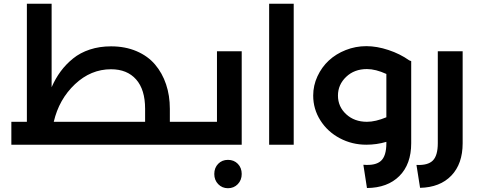

<svg xmlns="http://www.w3.org/2000/svg" viewBox="-20 -765 2524 1015"><path d="M1021 -121.1Q1041 -121.1 1041 -61Q1041 0 1021 0H40V-121.1H122.1V-745.1H252.9V-304.2Q273.4 -350.6 300.8 -387.7Q328.1 -424.8 366 -455.6Q403.8 -486.3 455.1 -503.2Q506.3 -520 566.9 -520Q642.1 -520 701.9 -494.4Q761.7 -468.8 799.8 -423.8Q837.9 -378.9 857.9 -319.3Q877.9 -259.8 877.9 -189.9V-121.1ZM264.2 -121.1H747.1V-189.9Q747.1 -291.5 699.5 -345.2Q651.9 -398.9 566.9 -398.9Q460 -398.9 376 -319.6Q292 -240.2 264.2 -121.1Z M1127 -494.1H1257.8V0H1021Q1001 0 1001 -61Q1001 -121.1 1021 -121.1H1127ZM1185.1 80.1Q1216.8 80.1 1237.3 101.1Q1257.8 122.1 1257.8 154.8Q1257.8 187 1237.1 208.5Q1216.3 230 1185.1 230Q1154.3 230 1133.5 208.5Q1112.8 187 1112.8 154.8Q1112.8 122.1 1133.3 101.1Q1153.8 80.1 1185.1 80.1Z M1402.8 0V-745.1H1532.7V0Z M2143.6 -445.8 2153.8 -441.9V-7.8Q2153.8 103 2091.3 165.5Q2028.8 228 1919.9 229L1900.9 106Q1965.8 111.3 1994.1 85.2Q2022.5 59.1 2022.5 -7.8V-15.1Q1971.2 0 1916.5 0Q1840.8 0 1776.1 -34.4Q1711.4 -68.8 1673.6 -128.7Q1635.7 -188.5 1635.7 -259.8Q1635.7 -313 1658.2 -361.6Q1680.7 -410.2 1718.3 -445.1Q1755.9 -480 1807.9 -500.5Q1859.9 -521 1916.5 -521Q1972.2 -521 2033.4 -500.7Q2094.7 -480.5 2143.6 -445.8ZM1919.9 -121.1Q1964.8 -121.1 2022.5 -145V-374Q1965.8 -399.9 1919.9 -399.9Q1853 -399.9 1809.8 -358.6Q1766.6 -317.4 1766.6 -259.8Q1766.6 -201.2 1810.1 -161.1Q1853.5 -121.1 1919.9 -121.1Z M2200.7 228 2181.6 106.9Q2242.2 109.9 2268.3 83.5Q2294.4 57.1 2294.4 -7.8V-494.1H2425.8V-7.8Q2425.8 101.1 2366 163.3Q2306.2 225.6 2200.7 228Z"/></svg>

Font: Montserrat-Arabic Medium
Style: Regular
Weight: 500
Designer: Mohamed Gaber
Foundry: Kief Type Foundry
Version: Version 5.008;PS 005.008;hotconv 1.0.88;makeotf.lib2.5.64775